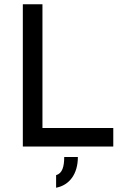

<svg xmlns="http://www.w3.org/2000/svg" viewBox="-20 -687 572 900"><path d="M281 49C281 94 272 126 243 134V193C306 181 345 128 345 49H281ZM179 -87V-667H87V0H511V-87H179Z"/></svg>

Font: Maven Pro
Style: Medium
Weight: 500
Designer: Joe Prince
Foundry: Joe Prince
Version: Version 1.003